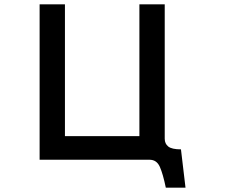

<svg xmlns="http://www.w3.org/2000/svg" viewBox="-20 -696 1040 887"><path d="M837 171H746Q733 108 718.5 75Q704 42 671 42H163V-676H280V-67H624V-676H741V-55Q741 -32 757.5 -19Q774 -6 816 -6Z"/></svg>

Font: NanumGothicCoding
Style: Bold
Weight: 700
Monospace: yes
Designer: Kwon Bruce; Nicolas Noh; Sung-woo Choi; Go-un Cha; Soo-hyun Park;
Foundry: NHN Corporation
Version: Version 2.000;PS 1;hotconv 1.0.49;makeotf.lib2.0.14853